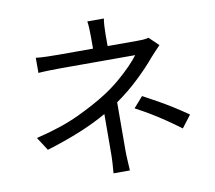

<svg xmlns="http://www.w3.org/2000/svg" viewBox="-89 -905 1178 1050"><g transform="rotate(-10 500.0 -379.5)"><path d="M458 42Q460 20 462 -11Q464 -42 464 -68L465 -286Q395 -246 311.5 -212Q228 -178 127 -147L79 -221Q221 -255 318.5 -301Q416 -347 484 -391Q529 -420 568.5 -453.5Q608 -487 639 -519Q670 -551 687 -574Q675 -574 643.5 -574Q612 -574 569 -574Q526 -574 479 -574Q432 -574 389 -574Q346 -574 314.5 -574Q283 -574 272 -574Q246 -574 209 -573Q172 -572 149 -570V-654Q173 -651 209 -650Q245 -649 270 -649H466V-713Q466 -734 465 -759.5Q464 -785 461 -801H553Q550 -785 548.5 -759.5Q547 -734 547 -713V-649H712Q729 -649 745.5 -650Q762 -651 775 -655L827 -605Q814 -591 798.5 -575Q783 -559 771 -545Q734 -500 674 -442.5Q614 -385 545 -337L544 -68Q544 -42 546 -11.5Q548 19 549 42ZM874 -134Q831 -166 793.5 -191.5Q756 -217 718 -240Q680 -263 633 -288L685 -347Q732 -322 769 -301Q806 -280 843 -257Q880 -234 926 -202Z"/></g></svg>

Font: Chocolate Classical Sans
Style: Regular
Weight: 400
Designer: 田海東、宇文滿月
Foundry: Moonlit Owen
Version: Version 1.001